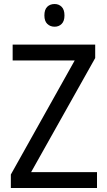

<svg xmlns="http://www.w3.org/2000/svg" viewBox="-20 -936 535 956"><path d="M463 0H34V-67L352 -635H43V-714H454V-647L135 -79H463ZM252 -916Q273 -916 287 -902Q301 -888 301 -859Q301 -831 287 -817Q273 -803 252 -803Q230 -803 215.5 -817Q201 -831 201 -859Q201 -888 215 -902Q229 -916 252 -916Z"/></svg>

Font: Noto Sans Devanagari SemiCondensed
Style: Regular
Weight: 400
Width: 4
Designer: Jelle Bosma - Monotype Design Team
Foundry: Monotype Imaging Inc.
Version: Version 2.006